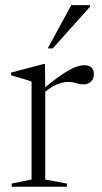

<svg xmlns="http://www.w3.org/2000/svg" viewBox="-20 -710 387 730"><path d="M301 -462Q319.5 -462 328.2 -452.8Q337 -443.5 337 -428Q337 -410.5 326 -399.8Q315 -389 296.5 -389Q287.5 -389 279.2 -391.5Q271 -394 261.5 -396.2Q252 -398.5 239 -398.5Q225.5 -398.5 211 -394.2Q196.5 -390 180.5 -381Q164.5 -372 145.5 -356.5L140 -368.5Q175.5 -398.5 201.2 -416.8Q227 -435 245.5 -445Q264 -455 277.2 -458.5Q290.5 -462 301 -462ZM152 -373V-27.5L234.5 -12V0H24.5V-12L100 -27.5V-399.5Q93.5 -402.5 82.2 -406Q71 -409.5 55.8 -414Q40.5 -418.5 22 -424V-434L145.5 -466.5H151ZM161.5 -526 251 -690.5H322V-684L180.5 -526Z"/></svg>

Font: Newsreader 36pt Light
Style: Regular
Weight: 300
Designer: Hugues Gentile
Foundry: Production Type
Version: Version 1.003